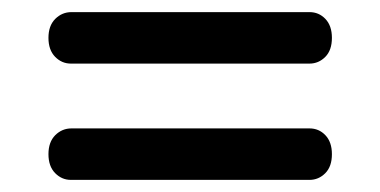

<svg xmlns="http://www.w3.org/2000/svg" viewBox="-20 -501 628 317"><path d="M60 -438.5Q60 -458.5 71.2 -469.8Q82.5 -481 98 -481H491Q506.5 -481 517.2 -469.8Q528 -458.5 528 -438.5Q528 -418 517 -407Q506 -396 491 -396H97Q82 -396 71 -407.2Q60 -418.5 60 -438.5ZM60 -246.5Q60 -266.5 71.2 -277.8Q82.5 -289 98 -289H491Q506.5 -289 517.2 -277.8Q528 -266.5 528 -246.5Q528 -226 517 -215Q506 -204 491 -204H97Q82 -204 71 -215.2Q60 -226.5 60 -246.5Z"/></svg>

Font: Fraunces 9pt S100 SemiBold
Style: Regular
Weight: 600
Version: Version 1.000; ttfautohint (v1.8.3)